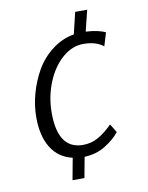

<svg xmlns="http://www.w3.org/2000/svg" viewBox="-86 -725 688 892"><g transform="rotate(-10 258.0 -279.0)"><path d="M67.9 -211.4Q67.9 -266.1 83.3 -322.3Q98.6 -378.4 127.4 -428.7Q156.2 -479 203.1 -515.1Q250 -551.3 306.6 -561L331.1 -663.1H387.7L363.3 -564Q422.4 -561 455.6 -544.4L436.5 -481.9Q401.9 -509.8 341.8 -509.8Q289.6 -509.8 243.4 -470Q197.3 -430.2 169.7 -362.8Q142.1 -295.4 142.1 -218.8Q142.1 -47.9 260.3 -47.9Q299.3 -47.9 331.8 -66.2Q364.3 -84.5 399.9 -119.6L424.3 -79.6Q399.9 -48.3 356.7 -21.5Q313.5 5.4 257.3 7.8L239.3 105H183.1L202.1 2.4Q136.7 -12.2 102.3 -67.6Q67.9 -123 67.9 -211.4Z"/></g></svg>

Font: HaufeMerriweatherSansLt
Style: Italic
Weight: 300
Designer: Eben Sorkin ( eben@eyebytes.com )
Foundry: Eben Sorkin
Version: Version 1.56